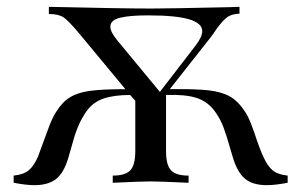

<svg xmlns="http://www.w3.org/2000/svg" viewBox="-20 -535 882 562"><path d="M822 -21V0Q785 7 761 7Q720 7 697.5 -11.5Q675 -30 662 -73L656 -93Q644 -136 634.5 -161.5Q625 -187 609 -209Q588 -238 555 -248.5Q522 -259 466 -257V-93Q466 -52 480.5 -36.5Q495 -21 532 -21V0Q448 -4 421 -4Q394 -4 310 0V-21Q347 -21 361.5 -36.5Q376 -52 376 -93V-240L361 -257Q314 -257 283 -246.5Q252 -236 233 -209Q209 -175 195.5 -127Q182 -79 180 -73Q167 -29 144 -11Q121 7 81 7Q57 7 20 0V-21Q49 -24 64 -36.5Q79 -49 91 -76L109 -125Q112 -132 122 -160Q132 -188 144 -207Q162 -236 184.5 -250Q207 -264 243 -269Q279 -274 347 -274L211 -438Q180 -475 165.5 -484.5Q151 -494 123 -494V-515Q338 -510 423 -510Q471 -510 651 -514L681 -515V-495Q657 -494 644 -484Q631 -474 613 -449Q606 -438 596 -425L477 -274Q553 -275 591.5 -270.5Q630 -266 654 -252Q678 -238 698 -207Q707 -193 715.5 -171Q724 -149 731 -127Q734 -118 740 -102Q746 -86 751 -76Q763 -49 778 -36.5Q793 -24 822 -21ZM303 -457Q303 -441 324 -416L448 -266L552 -401Q572 -427 572 -444Q572 -467 533.5 -478.5Q495 -490 413 -490Q359 -490 331 -483Q303 -476 303 -457Z"/></svg>

Font: Myanmar April Display
Style: Regular
Weight: 400
Designer: Khon Soe Zaw Thu
Foundry: Myanmar OS
Version: Version 2.50 April 12, 2019